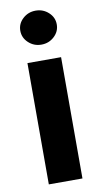

<svg xmlns="http://www.w3.org/2000/svg" viewBox="-88 -810 448 851"><g transform="rotate(-10 136.0 -384.5)"><path d="M60.5 0V-545.9H211.9V0ZM136.2 -615.7Q102.5 -615.7 78.4 -638.2Q54.2 -660.6 54.2 -692.4Q54.2 -724.1 78.4 -746.3Q102.5 -768.6 136.2 -768.6Q169.9 -768.6 194.1 -746.3Q218.3 -724.1 218.3 -692.4Q218.3 -660.6 194.1 -638.2Q169.9 -615.7 136.2 -615.7Z"/></g></svg>

Font: Konkhmer Sleokchher
Style: Regular
Weight: 400
Designer: Suon May Sophanith
Version: Version 1.000; ttfautohint (v1.8.4.7-5d5b);gftools[0.9.23]